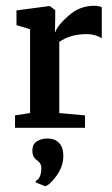

<svg xmlns="http://www.w3.org/2000/svg" viewBox="-20 -442 388 664"><path d="M32 0V-43L84 -51V-341L37 -355V-406L150 -421H152L171 -407V-384L170 -331H171Q181 -357 219 -389.5Q257 -422 305 -422Q322 -422 332 -417V-310Q309 -324 280 -324Q223 -324 185 -297V-51L274 -43V0ZM199 97Q199 134 175 166.5Q151 199 136 202L104 189L103 184Q123 175 123 138Q123 123 108 112Q92 102 92 79Q92 56 108 46.5Q124 37 142 37H145Q170 37 184.5 52.5Q199 68 199 97Z"/></svg>

Font: Aikya SemiBold
Style: Regular
Weight: 600
Designer: Neelakash Kshetrimayum (Latin subset based on Merriweather by Eben Sorkin)
Foundry: Brand New Type
Version: Version 1.00 b005